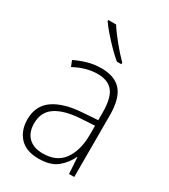

<svg xmlns="http://www.w3.org/2000/svg" viewBox="-190 -857 847 960"><g transform="rotate(30 234.0 -377.5)"><path d="M238 -539Q316 -539 353.5 -495.5Q391 -452 391 -355V0H361L355 -94H353Q334 -52 296.5 -21Q259 10 190 10Q117 10 80.5 -30Q44 -70 44 -133Q44 -212 102 -252.5Q160 -293 267 -300L353 -306V-349Q353 -434 324.5 -469.5Q296 -505 236 -505Q204 -505 171 -496Q138 -487 102 -468L89 -501Q123 -518 160.5 -528.5Q198 -539 238 -539ZM270 -269Q180 -263 131.5 -230.5Q83 -198 83 -133Q83 -80 112.5 -51.5Q142 -23 195 -23Q275 -23 313.5 -76.5Q352 -130 353 -219V-274ZM191 -765Q213 -730 248 -687.5Q283 -645 313 -615V-606H287Q263 -626 236.5 -653Q210 -680 186 -707.5Q162 -735 146 -758V-765Z"/></g></svg>

Font: Noto Sans Arabic UI SmCn XLt
Style: Regular
Weight: 200
Width: 4
Designer: Monotype Design Team, Nadine Chahine and Nizar Qandah
Foundry: Monotype Imaging Inc.
Version: Version 2.010; ttfautohint (v1.8.4.7-5d5b)